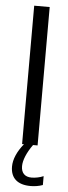

<svg xmlns="http://www.w3.org/2000/svg" viewBox="-59 -699 328 926"><g transform="rotate(5 105.0 -236.0)"><path d="M68 -670V0H77C46 38 29 77 29 112C29 168 63 198 126 198C145 198 166 195 185 188V145C167 153 145 157 127 157C95 157 77 139 77 106C77 77 93 39 121 0H143V-670Z"/></g></svg>

Font: LT Wave Alt Light
Style: Regular
Weight: 300
Designer: Daniel Lyons
Version: Version 2.5 (Glyphs App)